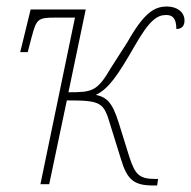

<svg xmlns="http://www.w3.org/2000/svg" viewBox="-20 -565 586 589"><path d="M450 4H462L465 -16H458C408 -16 395 -28 377 -83L344 -189C324 -253 306 -267 274 -274C313 -292 342 -335 392 -422C439 -505 463 -519 490 -519C509 -519 521 -509 521 -476C538 -476 546 -486 546 -502C546 -529 522 -545 492 -545C455 -545 423 -528 371 -436L321 -358C278 -284 263 -282 190 -282L243 -536H74L42 -405H65L77 -451C92 -507 96 -511 150 -511H210L104 0H131L185 -257C292 -257 298 -251 319 -180L351 -77C370 -14 390 4 450 4Z"/></svg>

Font: Noto Serif Condensed Thin
Style: Italic
Weight: 100
Width: 3
Italic angle: -12°
Designer: Monotype Design Team
Foundry: Monotype Imaging Inc.
Version: Version 2.013